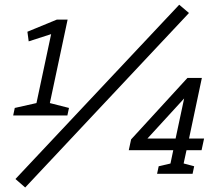

<svg xmlns="http://www.w3.org/2000/svg" viewBox="-20 -745 937 823"><path d="M43.3 -282.3 136.3 -303.2 199.2 -598.7 103 -567.7 97.5 -609 223.7 -661H269.8L193.7 -303.2L275.7 -282.3L268.8 -250H36.5ZM748.2 -724.7 790 -689.3 88 58.7 46.2 22.3ZM783.5 -411H845.3L790.3 -151.2H854.8L844 -101.3H779.5L757.5 0H701.5L722.7 -101.3H532L542 -147.5ZM732.7 -151.2 769.3 -323 612 -151.2ZM653.3 0 660.2 -32.3 721.2 -46.5 708.3 0ZM750.7 0 756.5 -47.2 812.3 -32.3 805.5 0Z"/></svg>

Font: Epunda Slab Light
Style: Italic
Weight: 300
Italic angle: -12°
Designer: Simon Atzbach
Foundry: typofactur
Version: Version 1.102